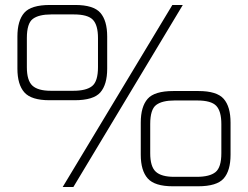

<svg xmlns="http://www.w3.org/2000/svg" viewBox="-20 -752 997 772"><path d="M232 0 673 -732H715L275 0ZM179 -349Q106 -349 78 -380.5Q50 -412 50 -476V-605Q50 -669 77.5 -700.5Q105 -732 181 -732H282Q356 -732 383.5 -700.5Q411 -669 411 -605V-476Q411 -412 383.5 -380.5Q356 -349 280 -349ZM184 -387H275Q327 -387 350.5 -406Q374 -425 374 -482V-599Q374 -651 353.5 -672.5Q333 -694 277 -694H186Q136 -694 112 -676Q88 -658 88 -599V-482Q88 -428 110.5 -407.5Q133 -387 184 -387ZM675 -3Q602 -3 574 -34.5Q546 -66 546 -130V-259Q546 -323 573.5 -354.5Q601 -386 677 -386H778Q852 -386 879.5 -354.5Q907 -323 907 -259V-130Q907 -66 879.5 -34.5Q852 -3 776 -3ZM680 -41H771Q823 -41 846.5 -60Q870 -79 870 -136V-253Q870 -305 849.5 -326.5Q829 -348 773 -348H682Q632 -348 608 -330Q584 -312 584 -253V-136Q584 -82 606.5 -61.5Q629 -41 680 -41Z"/></svg>

Font: Exo Thin Light
Style: Regular
Weight: 300
Version: Version 2.000